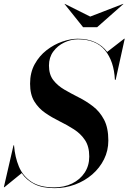

<svg xmlns="http://www.w3.org/2000/svg" viewBox="-41 -961 667 996"><path d="M427 -875 598 -941 599 -940 463 -820H390L294 -940L295 -941ZM-18 10H-21L29 -207H32L32.2 -202.9Q36.8 -145.8 57 -97.1Q77.2 -48.4 121.1 -18.7Q164.9 11 240 11Q292 11 333.2 -9.2Q374.4 -29.4 398.2 -65.4Q422 -101.5 422 -149Q422 -201.2 399.8 -234.4Q377.6 -267.5 342.7 -289.9Q307.8 -312.4 268.5 -331.6Q229.2 -350.9 194.3 -374.8Q159.4 -398.6 137.2 -434.6Q115 -470.5 115 -527Q115 -584.8 139.2 -628.4Q163.4 -672 201.4 -701.2Q239.4 -730.5 282.1 -745.2Q324.9 -760 362 -760Q414.5 -760 452.6 -742.2Q490.8 -724.5 515 -691.8L603 -760H606L559 -547H555Q550.5 -643 503.8 -700Q457 -757 364 -757Q327 -757 292.3 -740.5Q257.6 -724 235.3 -693.5Q213 -663 213 -621Q213 -574.8 235.2 -545.8Q257.5 -516.8 292.6 -496.3Q327.6 -475.9 367 -456.1Q406.4 -436.4 441.4 -409.4Q476.5 -382.4 498.8 -340.2Q521 -298 521 -232Q521 -179.5 498.6 -134.6Q476.2 -89.6 437.4 -56Q398.5 -22.4 348.2 -3.7Q297.9 15 242 15Q178 15 136.8 -6.2Q95.6 -27.4 71.6 -62.9Z"/></svg>

Font: Bodoni* 72 Medium
Style: Italic
Weight: 500
Italic angle: -13°
Version: Version 1.002; ttfautohint (v0.97) -l 8 -r 50 -G 200 -x 14 -